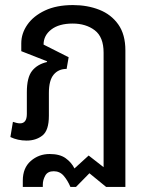

<svg xmlns="http://www.w3.org/2000/svg" viewBox="-20 -547 590 758"><path d="M70 191V166Q70 116 101.5 88.5Q133 61 176 61Q216 61 239 77.5Q262 94 274 118L330 67L389 113V-339Q389 -401 354 -427.5Q319 -454 267 -454Q213 -454 182.5 -430.5Q152 -407 152 -371L251 -321L243 -275Q211 -275 192 -252.5Q173 -230 173 -180V-90Q173 -32 147.5 -12Q122 8 85 8Q50 8 21 -6L31 -66Q37 -64 44.5 -62Q52 -60 59 -60Q86 -60 86 -97V-183Q86 -241 106.5 -267Q127 -293 165 -302L166 -305L64 -345V-376Q64 -415 88 -449.5Q112 -484 157.5 -505.5Q203 -527 268 -527Q325 -527 372 -508.5Q419 -490 447 -450.5Q475 -411 475 -348V191H399L333 137L280 191H258Q247 165 231.5 147Q216 129 192 129Q168 129 158.5 146.5Q149 164 149 182V191Z"/></svg>

Font: Noto Sans Thai UI SemCond
Style: Regular
Weight: 400
Width: 4
Designer: Monotype Design Team
Foundry: Monotype Imaging Inc.
Version: Version 2.000